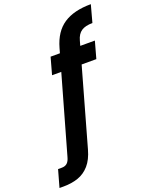

<svg xmlns="http://www.w3.org/2000/svg" viewBox="-322 -870 938 1198"><g transform="rotate(-20 147.0 -270.5)"><path d="M-141 235 -109 121H-84Q-62 121 -48.5 109Q-35 97 -28 70L158 -586Q186 -686 254 -731Q322 -776 435 -776L404 -662Q357 -662 330.5 -644.5Q304 -627 293 -586L108 70Q91 132 59 168.5Q27 205 -16.5 220Q-60 235 -114 235ZM56 -442 87 -554H381L350 -442Z"/></g></svg>

Font: DM Sans 16pt
Style: Bold Italic
Weight: 700
Italic angle: -10°
Version: Version 4.004;gftools[0.9.30]